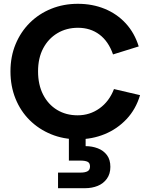

<svg xmlns="http://www.w3.org/2000/svg" viewBox="-20 -725 797 1009"><path d="M430 43Q464 43 494 54.5Q524 66 542 90Q560 114 560 152Q560 189 541.5 214.5Q523 240 493 252Q463 264 427 264H285V182H404Q427 182 440 175Q453 168 453 150Q453 131 440 125Q427 119 404 119H342V-7H430ZM389 7Q313 7 248.5 -19.5Q184 -46 136 -93.5Q88 -141 61.5 -206.5Q35 -272 35 -350Q35 -428 62 -493Q89 -558 137 -605.5Q185 -653 249.5 -679Q314 -705 389 -705Q466 -705 530.5 -678.5Q595 -652 641 -602Q687 -552 709 -481L574 -439Q550 -508 502.5 -543.5Q455 -579 390 -579Q329 -579 281.5 -550.5Q234 -522 207 -471Q180 -420 180 -350Q180 -280 206.5 -228Q233 -176 280 -147.5Q327 -119 388 -119Q452 -119 503 -155.5Q554 -192 579 -257L716 -225Q694 -151 645 -99Q596 -47 530 -20Q464 7 389 7Z"/></svg>

Font: Parkinsans Light SemiBold
Style: Regular
Weight: 600
Version: Version 1.000